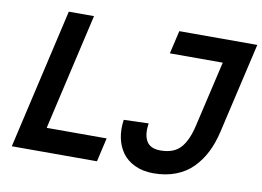

<svg xmlns="http://www.w3.org/2000/svg" viewBox="-75 -805 1270 930"><g transform="rotate(10 559.5 -340.0)"><path d="M33.2 0 191.9 -689.9H315.9L184.1 -117.2H479L452.1 0ZM731 9.8Q678.7 9.8 638.9 -9Q599.1 -27.8 576.7 -59.6Q554.2 -91.3 546.1 -132.6Q538.1 -173.8 544.9 -220.2L667 -224.1Q658.2 -168.9 676.5 -137Q694.8 -105 745.1 -105Q810.5 -105 843.8 -141.6Q877 -178.2 894 -252L969.2 -576.2H709L735.4 -689.9H1119.1L1016.1 -244.1Q1002.9 -187 980.2 -142.1Q957.5 -97.2 923.3 -62.5Q889.2 -27.8 840.3 -9Q791.5 9.8 731 9.8Z"/></g></svg>

Font: HK Grotesk Legacy
Style: Bold Italic
Weight: 700
Italic angle: -13°
Designer: Alfredo Marco Pradil
Foundry: Hanken Design Co.
Version: Version 2.022;PS 002.022;hotconv 1.0.88;makeotf.lib2.5.64775